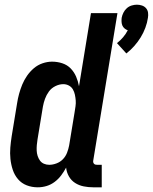

<svg xmlns="http://www.w3.org/2000/svg" viewBox="-20 -791 652 819"><path d="M519 -563 479 -607Q493 -618 505 -632Q517 -646 525 -662Q518 -664 511.5 -669.5Q505 -675 502 -682Q499 -689 498.5 -697.5Q498 -706 499 -715Q501 -726 506.5 -737Q512 -748 521 -756Q530 -764 541.5 -767.5Q553 -771 564 -771Q575 -771 585.5 -767.5Q596 -764 603 -756Q610 -748 611.5 -737Q613 -726 611 -715Q608 -694 600 -672.5Q592 -651 580 -631.5Q568 -612 552.5 -594.5Q537 -577 519 -563ZM141 8Q116 8 94 -0.5Q72 -9 57 -26.5Q42 -44 34.5 -66.5Q27 -89 24.5 -113Q22 -137 24 -161.5Q26 -186 30 -211L53 -351Q56 -371 61.5 -391Q67 -411 75 -430.5Q83 -450 95.5 -468Q108 -486 124.5 -500Q141 -514 161.5 -521Q182 -528 202 -528Q225 -528 246 -521Q267 -514 281.5 -499Q296 -484 304.5 -464.5Q313 -445 317 -423L368 -735H481L378 -108Q377 -104 377.5 -100Q378 -96 380.5 -93Q383 -90 386.5 -89Q390 -88 394 -88H414V8H378Q357 8 337 4Q317 0 300.5 -10.5Q284 -21 274 -38.5Q264 -56 262 -76Q253 -59 241 -43Q229 -27 213 -15Q197 -3 178.5 2.5Q160 8 141 8ZM190 -88Q205 -88 221 -94Q237 -100 248.5 -112Q260 -124 266 -139.5Q272 -155 275 -171L298 -311Q300 -324 302 -337Q304 -350 303 -362.5Q302 -375 299.5 -387Q297 -399 291 -409.5Q285 -420 274 -426Q263 -432 250 -432Q233 -432 216 -423.5Q199 -415 188.5 -400.5Q178 -386 172 -369.5Q166 -353 163 -336L140 -196Q138 -184 137 -172Q136 -160 136.5 -148.5Q137 -137 140.5 -126Q144 -115 150.5 -106Q157 -97 167.5 -92.5Q178 -88 190 -88Z"/></svg>

Font: Iosevka Term Curly
Style: Bold Italic
Weight: 700
Italic angle: -9°
Designer: Belleve Invis
Foundry: Belleve Invis
Version: Version 32.3.0